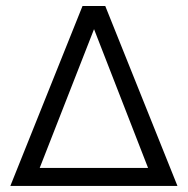

<svg xmlns="http://www.w3.org/2000/svg" viewBox="-20 -615 621 635"><path d="M328.1 -595.2 566.9 0H14.2L252.9 -595.2ZM111.3 -59.6H469.7L291 -518.6Z"/></svg>

Font: Now
Style: Regular
Weight: 400
Designer: Alfredo Marco Pradil
Foundry: Alfredo Marco Pradil
Version: Version 1.200;hotconv 1.0.109;makeotfexe 2.5.65596